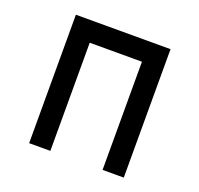

<svg xmlns="http://www.w3.org/2000/svg" viewBox="-102 -663 804 774"><g transform="rotate(20 300.0 -275.5)"><path d="M97.5 -551H503.5V0H412.5V-464H188.5V0H97.5Z"/></g></svg>

Font: JuliaMono Medium
Style: Regular
Weight: 500
Monospace: yes
Designer: cormullion
Foundry: corm
Version: Version 0.054; ttfautohint (v1.8.4)